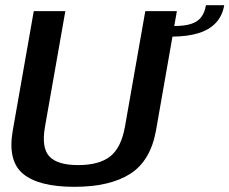

<svg xmlns="http://www.w3.org/2000/svg" viewBox="-20 -718 886 742"><path d="M267 4Q404.5 4 483.2 -46.2Q562 -96.5 583 -214.5L646.5 -576.5Q704.5 -577 746 -589.5Q788.5 -602.5 814 -629.5Q839.5 -656.5 846.5 -698H776Q771 -669 757.2 -651.2Q743.5 -633.5 718 -625.5Q693.5 -617.5 653.5 -617.5L663.5 -675H541.5L463 -229Q448.5 -147 405.8 -113.5Q363 -80 282 -80Q201.5 -80 170.5 -113.8Q139.5 -147.5 154 -229L232.5 -675H110.5L29.5 -214.5Q8.5 -96.5 69.2 -46.2Q130 4 267 4Z"/></svg>

Font: Anybody Thin Medium
Style: Italic
Weight: 500
Italic angle: -10°
Version: Version 1.113;gftools[0.9.25]